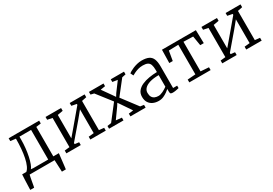

<svg xmlns="http://www.w3.org/2000/svg" viewBox="31 -1463 3614 2540"><g transform="rotate(-30 1837.5 -193.0)"><path d="M53.5 0V-50H69.5Q96.5 -70.5 116.2 -114Q136 -157.5 148.5 -217.8Q161 -278 167.2 -350.5Q173.5 -423 173.5 -502L92.5 -512V-555H558.5V-512L484.5 -502V0ZM140 -49.5H405V-502H227V-454Q227 -392 220.2 -328.8Q213.5 -265.5 201.5 -209.2Q189.5 -153 173.8 -111Q158 -69 140 -49.5ZM-1.5 180Q0 141.5 1.2 103Q2.5 64.5 4.2 25.5Q6 -13.5 8.5 -52H168.5L94.5 -8.5Q89.5 12 84 40Q78.5 68 73.5 96.5Q68.5 125 64.5 147.5Q60.5 170 58 180ZM482 180Q481 157.5 480 135Q479 112.5 478 90Q477 67.5 476 45Q475 22.5 474 0L439 -52H569Q566.5 -29 563.8 -5.8Q561 17.5 558.5 40.8Q556 64 553.2 87.2Q550.5 110.5 547.8 133.8Q545 157 542 180Z M654 0V-43L730.5 -51V-497L656 -512V-555H893V-512L810 -497V-139L891 -234L1101 -483V-497L1025 -512V-555H1253V-512L1180.5 -497V-51L1256 -43V0H1020V-43L1101 -51V-414L1011.5 -305L810 -69V-51L874 -43V0Z M1366.5 -51 1543.5 -279 1369.5 -502 1319 -514V-555H1541.5V-514L1468.5 -502L1567.5 -362L1597.5 -318L1624.5 -361L1729.5 -502L1652.5 -514V-555H1854.5V-514L1797.5 -502L1629.5 -288L1809.5 -50L1864.5 -42V0H1632.5V-42L1703.5 -51L1603.5 -198L1572.5 -243L1544.5 -199L1438.5 -51L1526.5 -42V0H1306V-42Z M1894 -146Q1894 -198.5 1922.8 -234Q1951.5 -269.5 1999.8 -290.8Q2048 -312 2107.5 -322Q2167 -332 2229 -333V-365Q2229 -414.5 2218.5 -444.8Q2208 -475 2182 -488.5Q2156 -502 2109 -502Q2070 -502 2037.2 -492.5Q2004.5 -483 1979.2 -470.5Q1954 -458 1938 -449L1916 -493Q1923 -499.5 1943.2 -511.5Q1963.5 -523.5 1993.2 -536Q2023 -548.5 2058 -557.2Q2093 -566 2129 -566Q2195.5 -566 2235 -547Q2274.5 -528 2291.8 -485.5Q2309 -443 2309 -373V-43H2371V-6Q2360 -3 2344 0.5Q2328 4 2310.5 6.5Q2293 9 2278 9Q2256.5 9 2246.2 2.5Q2236 -4 2236 -33V-70Q2223.5 -59 2198.2 -39.8Q2173 -20.5 2138 -4.8Q2103 11 2061 11Q2016.5 11 1978.5 -5.5Q1940.5 -22 1917.2 -56.8Q1894 -91.5 1894 -146ZM2091 -48Q2121 -48 2160 -67Q2199 -86 2229 -109V-286Q2146 -285.5 2091.5 -268.8Q2037 -252 2010 -223Q1983 -194 1983 -156Q1983 -116 1997.2 -92.2Q2011.5 -68.5 2036 -58.2Q2060.5 -48 2091 -48Z M2532 0V-43L2654.5 -52V-504L2508.5 -500L2483.5 -354H2430.5L2434.5 -555H2952.5L2957.5 -354H2903.5L2879.5 -500L2733.5 -504V-52L2857.5 -43V0Z M3035.5 0V-43L3112 -51V-497L3037.5 -512V-555H3274.5V-512L3191.5 -497V-139L3272.5 -234L3482.5 -483V-497L3406.5 -512V-555H3634.5V-512L3562 -497V-51L3637.5 -43V0H3401.5V-43L3482.5 -51V-414L3393 -305L3191.5 -69V-51L3255.5 -43V0Z"/></g></svg>

Font: Merriweather 7pt Light
Style: Regular
Weight: 300
Designer: Eben Sorkin
Foundry: Eben Sorkin
Version: Version 2.200;gftools[0.9.31]